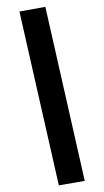

<svg xmlns="http://www.w3.org/2000/svg" viewBox="-76 -802 495 914"><g transform="rotate(5 172.0 -344.5)"><path d="M241 76 -18 -732 103 -765 362 44Z"/></g></svg>

Font: Nunito Sans 6pt ExtraBold
Style: Regular
Weight: 800
Version: Version 3.101;gftools[0.9.27]